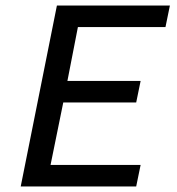

<svg xmlns="http://www.w3.org/2000/svg" viewBox="-20 -675 640 695"><path d="M55 0 186 -655H595L579 -577H262L224 -382H489L473 -304H209L163 -78H489L473 0Z"/></svg>

Font: Source Code Pro ExtraLight Medium
Style: Italic
Weight: 500
Italic angle: -11°
Monospace: yes
Version: Version 1.016;hotconv 1.0.116;makeotfexe 2.5.65601